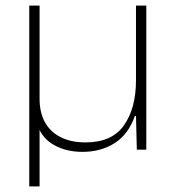

<svg xmlns="http://www.w3.org/2000/svg" viewBox="-20 -537 630 689"><path d="M85 132V-517H122V-183Q122 -133 141.5 -98Q161 -63 198 -44.5Q235 -26 287 -26Q382 -26 425 -87.5Q468 -149 468 -249V-517H505V0H471L468 -121H464Q441 -55 391.5 -23.5Q342 8 276 8Q218 8 175 -16Q132 -40 117 -83L122 -111V132Z"/></svg>

Font: Mona Sans ExtraLight
Style: Regular
Weight: 200
Designer: Deni Anggara
Foundry: GitHub
Version: Version 2.000